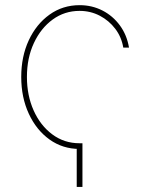

<svg xmlns="http://www.w3.org/2000/svg" viewBox="-20 -574 586 755"><path d="M304.2 -10.7V161.1H281.7V-10.7ZM293 11.7Q226.6 11.7 174.8 -25.4Q123 -62.5 93.3 -126.7Q63.5 -190.9 63.5 -271.5Q63.5 -351.6 93 -415.3Q122.6 -479 174.6 -516.4Q226.6 -553.7 293 -553.7Q341.8 -553.7 382.8 -532.7Q423.8 -511.7 451.4 -474.1Q479 -436.5 487.3 -386.7H464.8Q458 -428.2 433.3 -460.7Q408.7 -493.2 372.3 -512.2Q335.9 -531.2 293 -531.2Q233.9 -531.2 187.3 -497.3Q140.6 -463.4 113.3 -404.8Q85.9 -346.2 85.9 -271.5Q85.9 -198.7 112.3 -139.6Q138.7 -80.6 185.5 -45.7Q232.4 -10.7 293 -10.7Z"/></svg>

Font: Inter Thin
Style: Regular
Weight: 250
Designer: Rasmus Andersson
Foundry: rsms
Version: Version 4.001;git-66647c0bb